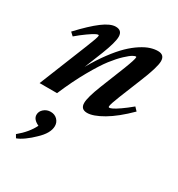

<svg xmlns="http://www.w3.org/2000/svg" viewBox="-182 -577 939 1011"><g transform="rotate(30 287.5 -72.0)"><path d="M27.8 0 146.5 -295.4Q172.4 -358.9 172.4 -371.1Q172.4 -375 168 -375Q162.6 -375 150.1 -368.4Q137.7 -361.8 112.3 -344Q86.9 -326.2 55.7 -299.8L36.1 -317.9Q101.6 -388.2 148.2 -423.1Q194.8 -458 227.1 -458Q266.6 -458 266.6 -418.9Q266.6 -384.8 234.9 -303.7L190.4 -192.4Q224.1 -252 259 -298.8Q293.9 -345.7 324.2 -375Q354.5 -404.3 384.5 -423.6Q414.6 -442.9 438.5 -450.4Q462.4 -458 483.9 -458Q523.9 -458 523.9 -418.9Q523.9 -381.8 481 -277.3L428.2 -146.5Q405.3 -89.4 405.3 -75.7Q405.3 -70.8 410.2 -70.8Q416 -70.8 429 -76.9Q441.9 -83 467.8 -100.8Q493.7 -118.7 525.9 -145.5L544.9 -125.5Q476.1 -57.1 417.5 -22.9Q358.9 11.2 322.3 11.2Q283.2 11.2 283.2 -27.3Q283.2 -61.5 316.4 -145L375 -292Q400.4 -356.9 400.4 -371.6Q400.4 -375 396.5 -375Q391.6 -375 378.9 -368.2Q366.2 -361.3 340.1 -337.2Q314 -313 284.4 -274.9Q254.9 -236.8 214.1 -164.8Q173.3 -92.8 133.8 0ZM65.4 314 54.2 294.9Q109.4 249.5 134.8 197.8Q96.7 180.2 96.7 152.3Q96.7 131.3 114 116.5Q131.3 101.6 154.8 101.6Q179.2 101.6 195.1 117.4Q210.9 133.3 210.9 156.2Q210.9 199.7 158.7 248Q136.7 270 110.6 288.8Q84.5 307.6 65.4 314Z"/></g></svg>

Font: Elstob 8pt
Style: Bold Italic
Weight: 700
Italic angle: -20°
Designer: Peter S. Baker
Version: Version 1.015